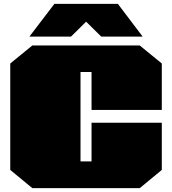

<svg xmlns="http://www.w3.org/2000/svg" viewBox="-20 -972 889 992"><path d="M132 -783 261 -952H589L717 -783H503L425 -860L347 -783ZM147 0 33 -94V-644L147 -737H702L816 -644V-404H453V-600H396V-138H453V-338H816V-94L702 0Z"/></svg>

Font: Tomorrow Black
Style: Regular
Weight: 900
Designer: Tony de Marco, Monica Rizzolli
Foundry: Just in Type
Version: Version 2.002